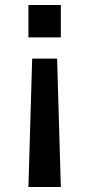

<svg xmlns="http://www.w3.org/2000/svg" viewBox="-20 -540 358 770"><path d="M109 -305H209L224 210H94ZM94 -520H224V-390H94Z"/></svg>

Font: M PLUS 1 Medium
Style: Regular
Weight: 500
Designer: Coji Morishita
Foundry: UNDERFOREST DESIGN
Version: Version 1.001